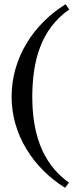

<svg xmlns="http://www.w3.org/2000/svg" viewBox="-20 -779 360 910"><path d="M288 111 307 87C172 -10 133 -160 133 -323C134 -488 172 -639 308 -734L291 -759C138 -664 36 -505 35 -323C34 -142 137 16 288 111Z"/></svg>

Font: Sprat
Style: Bold
Weight: 700
Designer: Ethan Nakache
Foundry: Collletttivo
Version: Version 2.000;Glyphs 3.2 (3217)